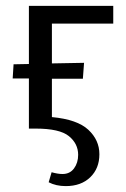

<svg xmlns="http://www.w3.org/2000/svg" viewBox="-20 -436 428 651"><path d="M156 -356V-221L265 -223L261 -169H156V-39Q242 -31 279.5 4Q317 39 317 87Q317 135 286 165Q255 195 203 195Q170 195 145 182L155 148Q176 154 192 154Q217 154 231 135Q245 116 245 89Q245 51 213.5 25.5Q182 0 101 0H78V-170H23L26 -218L78 -219V-416H364V-356Z"/></svg>

Font: Ysabeau Infant Medium
Style: Regular
Weight: 500
Designer: Christian Thalmann (Catharsis Fonts)
Version: Version 0.003